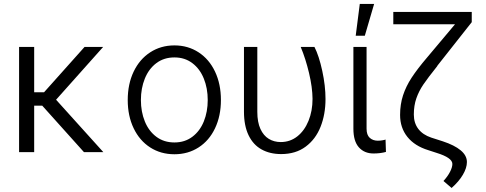

<svg xmlns="http://www.w3.org/2000/svg" viewBox="-20 -767 2448 968"><path d="M152.3 -301.8H202.1L406.2 -530.3H500L262.7 -264.2L501 0H403.3L192.9 -234.4H152.3V0H76.2V-530.3H152.3Z M624 -262.7Q624 -343.3 653.8 -405.8Q683.6 -468.3 737.3 -503.2Q791 -538.1 859.4 -538.1Q927.7 -538.1 981.2 -503.2Q1034.7 -468.3 1064.2 -405.8Q1093.8 -343.3 1093.8 -262.7Q1093.8 -182.6 1064.2 -120.4Q1034.7 -58.1 981.2 -23.7Q927.7 10.7 859.4 10.7Q790.5 10.7 737.1 -23.7Q683.6 -58.1 653.8 -120.4Q624 -182.6 624 -262.7ZM1027.3 -262.7Q1027.3 -321.8 1007.6 -370.8Q987.8 -419.9 949.7 -448.7Q911.6 -477.5 859.4 -477.5Q806.6 -477.5 768.3 -448.7Q730 -419.9 710.2 -370.8Q690.4 -321.8 690.4 -262.7Q690.4 -203.6 710.2 -154.8Q730 -106 768.3 -77.4Q806.6 -48.8 859.4 -48.8Q911.6 -48.8 949.7 -77.4Q987.8 -106 1007.6 -154.8Q1027.3 -203.6 1027.3 -262.7Z M1277.3 -530.3V-203.1Q1277.3 -150.9 1293 -116.9Q1308.6 -83 1335.2 -66.9Q1361.8 -50.8 1395.5 -50.8Q1442.4 -50.8 1478.8 -79.3Q1515.1 -107.9 1535.4 -157.7Q1555.7 -207.5 1555.7 -268.6Q1555.2 -326.7 1538.1 -398.7Q1521 -470.7 1496.1 -530.3H1565.4Q1588.4 -485.4 1604.7 -409.9Q1621.1 -334.5 1621.1 -267.6Q1621.1 -190.9 1596.2 -127.9Q1571.3 -64.9 1521 -27.6Q1470.7 9.8 1397.5 9.8Q1340.8 9.8 1298.6 -13.7Q1256.3 -37.1 1233.2 -85.2Q1210 -133.3 1210 -204.1V-530.3Z M1828.1 -530.3V-118.2Q1828.1 -86.4 1844.2 -72Q1860.4 -57.6 1884.8 -57.6Q1896 -57.6 1907.7 -59.6Q1919.4 -61.5 1923.8 -63.5L1925.8 -1Q1897 6.8 1863.3 6.8Q1816.9 6.8 1789.3 -24.2Q1761.7 -55.2 1761.7 -118.2V-530.3ZM1793.9 -747.1H1866.2L1819.3 -586.9H1773.4Z M2358.4 -655.3 2190.4 -442.4Q2186.5 -438.5 2183.6 -432.6Q2137.2 -374.5 2114.5 -341.1Q2091.8 -307.6 2079.1 -271.2Q2066.4 -234.9 2066.4 -189.5Q2066.4 -146.5 2089.1 -116.9Q2111.8 -87.4 2154.3 -73.2L2211.9 -54.7Q2271.5 -35.2 2302.7 -9Q2334 17.1 2334 49.8Q2334 79.6 2313.7 114Q2293.5 148.4 2256.8 180.7L2215.8 145.5Q2237.3 122.1 2249 99.1Q2260.7 76.2 2260.7 59.6Q2260.7 28.3 2181.6 3.9L2139.6 -9.8Q2070.8 -30.8 2033.9 -76.9Q1997.1 -123 1997.1 -187.5Q1997.1 -240.7 2012 -286.4Q2026.9 -332 2055.7 -376Q2084.5 -419.9 2132.8 -476.6L2273.9 -644.5H1962.9V-707H2358.4Z"/></svg>

Font: Pretendard Light
Style: Regular
Weight: 300
Designer: Base glyphs from Inter by Rasmus Andersson; Hangeul glyphs from Noto Sans CJK(Source Han Sans) by Jang Soo-young and Kan
Foundry: Kil Hyung-jin
Version: Version 1.309